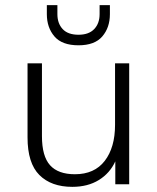

<svg xmlns="http://www.w3.org/2000/svg" viewBox="-20 -716 610 746"><path d="M261 10Q179 10 133 -36Q87 -82 87 -182V-470H143V-187Q143 -109 174.5 -74Q206 -39 271 -39Q347 -39 387 -91Q427 -143 427 -231V-470H482V0H428V-89Q407 -43 364 -16.5Q321 10 261 10ZM285 -540Q221 -540 191.5 -574.5Q162 -609 162 -661V-696H203V-661Q203 -625 223.5 -603Q244 -581 285 -581Q325 -581 346 -603Q367 -625 367 -661V-696H407V-661Q407 -609 377.5 -574.5Q348 -540 285 -540Z"/></svg>

Font: Gantari Light
Style: Regular
Weight: 300
Designer: Anugrah Pasau
Foundry: Lafontype
Version: Version 1.000; ttfautohint (v1.8.3)